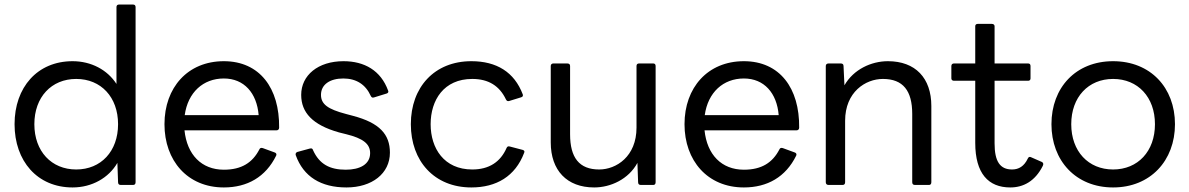

<svg xmlns="http://www.w3.org/2000/svg" viewBox="-20 -788 5228 844"><path d="M299 36C384 36 458 -6 496 -72L499 13C499 22 504 25 511 25H565C572 25 576 21 576 13V-757C576 -764 572 -768 565 -768H503C496 -768 492 -764 492 -757V-419C452 -481 381 -519 299 -519C144 -519 44 -404 44 -242C44 -80 144 36 299 36ZM315 -43C206 -43 131 -123 131 -242C131 -361 206 -441 315 -441C424 -441 499 -361 499 -242C499 -123 424 -43 315 -43Z M964 36C1067 36 1148 -10 1194 -104C1197 -110 1194 -116 1187 -118L1135 -137C1128 -139 1123 -138 1120 -131C1090 -73 1042 -42 964 -42C866 -42 802 -108 791 -215H1195C1202 -215 1207 -219 1207 -227C1209 -400 1122 -519 964 -519C805 -519 703 -403 703 -242C703 -82 804 36 964 36ZM964 -443C1053 -443 1109 -379 1117 -282H792C806 -382 873 -443 964 -443Z M1503 36C1615 36 1694 -25 1694 -117C1694 -197 1649 -248 1531 -279L1501 -287C1421 -308 1391 -330 1391 -371C1391 -417 1431 -443 1489 -443C1546 -443 1587 -417 1610 -366C1613 -360 1617 -357 1625 -360L1680 -377C1686 -379 1689 -384 1686 -390C1654 -478 1582 -519 1490 -519C1378 -519 1304 -457 1304 -371C1304 -294 1353 -239 1470 -206L1502 -198C1575 -180 1607 -156 1607 -115C1607 -65 1561 -42 1500 -42C1430 -42 1384 -66 1356 -128C1354 -135 1350 -137 1342 -135L1287 -120C1281 -118 1278 -112 1280 -106C1314 -11 1391 36 1503 36Z M2052 36C2162 36 2245 -13 2284 -116C2287 -122 2285 -127 2278 -129L2221 -144C2214 -146 2210 -144 2207 -138C2180 -76 2130 -43 2056 -43C1932 -43 1873 -136 1873 -242C1873 -348 1931 -441 2056 -441C2128 -441 2176 -410 2204 -351C2207 -345 2211 -342 2218 -344L2270 -360C2278 -362 2280 -367 2278 -373C2241 -471 2163 -519 2052 -519C1890 -519 1786 -405 1786 -242C1786 -80 1889 36 2052 36Z M2592 36C2664 36 2743 0 2782 -72L2785 13C2785 22 2790 25 2797 25H2852C2858 25 2862 21 2862 13V-498C2862 -505 2858 -509 2852 -509H2789C2782 -509 2778 -505 2778 -498V-227C2778 -100 2689 -43 2614 -43C2526 -43 2486 -95 2486 -198V-498C2486 -505 2482 -509 2474 -509H2412C2406 -509 2401 -505 2401 -498V-162C2401 -39 2472 36 2592 36Z M3250 36C3353 36 3434 -10 3480 -104C3483 -110 3480 -116 3473 -118L3421 -137C3414 -139 3409 -138 3406 -131C3376 -73 3328 -42 3250 -42C3152 -42 3088 -108 3077 -215H3481C3488 -215 3493 -219 3493 -227C3495 -400 3408 -519 3250 -519C3091 -519 2989 -403 2989 -242C2989 -82 3090 36 3250 36ZM3250 -443C3339 -443 3395 -379 3403 -282H3078C3092 -382 3159 -443 3250 -443Z M3684 25C3691 25 3695 21 3695 13V-257C3695 -384 3785 -441 3861 -441C3950 -441 3990 -389 3990 -287V13C3990 21 3994 25 4002 25H4064C4070 25 4074 21 4074 13V-322C4074 -445 4004 -519 3883 -519C3810 -519 3732 -483 3692 -413L3688 -498C3688 -506 3683 -509 3676 -509H3622C3615 -509 3610 -505 3610 -498V13C3610 21 3615 25 3622 25Z M4421 36C4478 36 4530 9 4564 -59C4568 -67 4566 -73 4560 -76L4512 -97C4506 -100 4501 -98 4498 -91C4482 -57 4458 -43 4429 -43C4376 -43 4352 -78 4352 -158V-433H4500C4506 -433 4510 -437 4510 -443V-498C4510 -505 4506 -509 4500 -509H4352V-673C4352 -679 4347 -683 4340 -683H4278C4271 -683 4267 -679 4267 -673V-509H4173C4167 -509 4162 -505 4162 -498V-443C4162 -437 4167 -433 4173 -433H4267V-160C4267 -25 4325 36 4421 36Z M4873 36C5037 36 5145 -82 5145 -242C5145 -403 5037 -519 4873 -519C4709 -519 4602 -403 4602 -242C4602 -82 4709 36 4873 36ZM4873 -43C4764 -43 4689 -123 4689 -242C4689 -361 4764 -441 4873 -441C4982 -441 5057 -361 5057 -242C5057 -123 4982 -43 4873 -43Z"/></svg>

Font: LINE Seed JP App_OTF Regular
Style: Regular
Weight: 400
Designer: LY Corporation & Fontrix & Fontworks
Version: Version 1.002